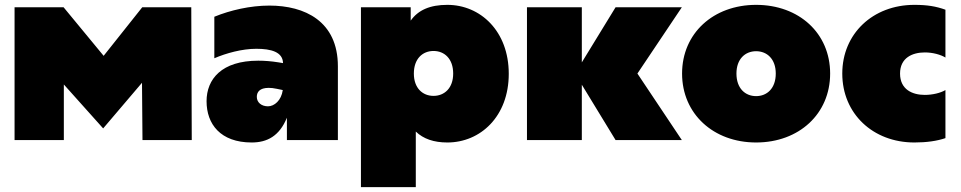

<svg xmlns="http://www.w3.org/2000/svg" viewBox="-20 -577 3960 791"><path d="M40 0H243V-229L405 -48L565 -236L567 0H770L768 -547H566L407 -347L242 -547H40Z M1162 0H1372V-304C1372 -490 1235 -554 1090 -554C1011 -554 929 -535 863 -508V-337C912 -358 977 -376 1036 -376C1097 -376 1145 -363 1146 -317L1128 -320C1097 -325 1069 -327 1044 -327C893 -327 831 -251 831 -160C831 -66 888 10 1017 10C1080 10 1131 -16 1162 -92ZM1038 -178C1038 -198 1050 -215 1087 -215C1096 -215 1108 -214 1121 -211L1145 -206C1139 -163 1110 -139 1084 -139C1057 -139 1038 -155 1038 -178Z M1823 -557C1752 -557 1703 -536 1672 -492V-547H1467V194H1693V-35C1724 -5 1767 10 1823 10C1959 10 2076 -97 2076 -273C2076 -449 1959 -557 1823 -557ZM1766 -367C1811 -367 1847 -335 1847 -274C1847 -214 1811 -182 1766 -182C1721 -182 1685 -214 1685 -274C1685 -335 1721 -367 1766 -367Z M2516 0H2789L2606 -274L2789 -547H2516L2377 -320V-547H2151V0H2377V-228Z M3095 10C3272 10 3400 -108 3400 -274C3400 -440 3272 -557 3095 -557C2919 -557 2790 -440 2790 -274C2790 -108 2919 10 3095 10ZM3095 -181C3050 -181 3014 -213 3014 -274C3014 -334 3050 -366 3095 -366C3140 -366 3176 -334 3176 -274C3176 -213 3140 -181 3095 -181Z M3747 10C3797 10 3840 4 3875 -8V-206C3855 -194 3822 -186 3790 -186C3739 -186 3688 -208 3688 -274C3688 -339 3739 -361 3790 -361C3823 -361 3855 -352 3875 -340V-537C3836 -551 3800 -557 3747 -557C3576 -557 3450 -438 3450 -274C3450 -109 3576 10 3747 10Z"/></svg>

Font: Chess Sans Black
Style: Regular
Weight: 900
Designer: Wolf Bōese
Foundry: Wolf Bōese
Version: Version 7.223;Glyphs 3.3 (3306)